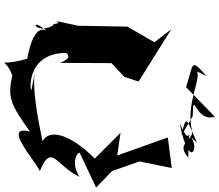

<svg xmlns="http://www.w3.org/2000/svg" viewBox="-82 -900 997 873"><g transform="rotate(90 416.5 -463.5)"><path d="M390 -108C386 -99 198 -88 223 -304C210 -202 225 -335 266 -239L267 -472L329 -530L351 -595L113 -744L172 -667L101 -544L97 -320L76 -223C93 -244 81 -209 97 -204C146 -115 30 -88 146 -205C44 -124 224 -93 247 -89C290 61 226 15 323 -21C422 1 452 -11 578 -101C546 27 706 -123 758 -146C629 -200 730 -216 784 -326C704 -278 662 -330 678 -329L833 -402L758 -474L714 -599L744 -746L605 -728L687 -498L584 -513L701 -396C583 -278 567 -186 623 -158C638 -164 420 -109 316 -122ZM509 -841C377 -845 539 -850 511 -942L376 -811C261 -848 246 -830 326 -905L305 -861C348 -878 448 -810 575 -838C621 -846 630 -761 696 -821C482 -822 687 -843 540 -782C778 -828 630 -886 588 -816L629 -861C527 -814 490 -813 596 -790Z"/></g></svg>

Font: Asimov Silicon
Style: Regular
Weight: 400
Designer: Google
Version: Version 2.000980; 2014